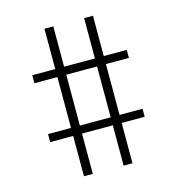

<svg xmlns="http://www.w3.org/2000/svg" viewBox="-105 -807 809 879"><g transform="rotate(-15 300.0 -367.5)"><path d="M185 -18V-209H76V-247H185V-488H76V-526H185V-717H227V-526H373V-717H415V-526H524V-488H415V-247H524V-209H415V-18H373V-209H227V-18ZM227 -247H373V-488H227Z"/></g></svg>

Font: Iosevka Curly XLtEx
Style: Regular
Weight: 200
Width: 7
Monospace: yes
Designer: Belleve Invis
Foundry: Belleve Invis
Version: Version 11.1.0; ttfautohint (v1.8.3)